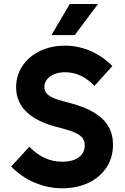

<svg xmlns="http://www.w3.org/2000/svg" viewBox="-20 -956 642 989"><path d="M37.6 -98.1 130.9 -200.2Q169.4 -160.6 211.4 -141.8Q253.4 -123 301.3 -123Q336.9 -123 363 -133.3Q389.2 -143.6 402.8 -162.6Q416.5 -181.6 416.5 -207Q416.5 -228.5 406 -243.7Q395.5 -258.8 370.6 -270.8Q345.7 -282.7 301.3 -294.4L268.1 -303.2Q166.5 -330.1 114.7 -381.3Q63 -432.6 63 -506.3Q63 -567.4 95.7 -616.5Q128.4 -665.5 185.8 -693.1Q243.2 -720.7 314.9 -720.7Q383.8 -720.7 446.5 -693.4Q509.3 -666 558.6 -615.7L466.8 -513.7Q432.1 -549.3 394.5 -566.7Q356.9 -584 314.9 -584Q284.7 -584 260.3 -574.2Q235.8 -564.5 222.2 -547.1Q208.5 -529.8 208.5 -507.3Q208.5 -489.7 218 -477.3Q227.5 -464.8 248.3 -454.6Q269 -444.3 304.2 -435.1L337.4 -426.3Q415 -406.2 464.6 -376.2Q514.2 -346.2 538.1 -305.2Q562 -264.2 562 -210Q562 -145 529.1 -94.2Q496.1 -43.5 437 -14.9Q377.9 13.7 301.3 13.7Q226.6 13.7 158.9 -14.9Q91.3 -43.5 37.6 -98.1ZM484.9 -935.5H339.4L245.1 -775.4H365.2Z"/></svg>

Font: Wanted Sans Std Variable
Style: Regular
Weight: 400
Designer: Original Design by Kil Hyung-jin and Kang Hanbin, Wanted Lab, Inc;
Foundry: Wanted Lab, Inc.
Version: Version 1.003;Glyphs 3.2 (3227)